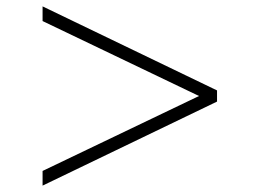

<svg xmlns="http://www.w3.org/2000/svg" viewBox="-20 -717 804 602"><path d="M113.5 -135V-181L604 -416L113.5 -651V-697L660.5 -433.5V-398.5Z"/></svg>

Font: Spartan Thin Light
Style: Regular
Weight: 300
Version: Version 1.004